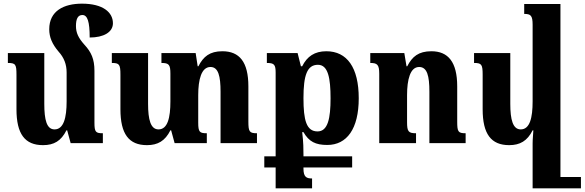

<svg xmlns="http://www.w3.org/2000/svg" viewBox="-20 -782 3194 1049"><path d="M496 -112V-395C496 -459 479 -497 441 -538C408 -575 395 -603 395 -640C395 -678 405 -700 430 -700C458 -700 470 -664 470 -577C546 -577 597 -606 597 -655C597 -715 542 -762 428 -762C329 -762 249 -723 249 -622C249 -579 265 -541 300 -500C330 -467 344 -430 344 -386V-228C344 -139 328 -75 278 -75C235 -75 222 -127 222 -215V-492H23V-438C65 -438 70 -430 70 -374V-185C70 -50 116 11 215 11C275 11 314 -12 343 -70H347L366 0H542V-54C503 -54 496 -60 496 -112Z M1337 -118V-310C1337 -444 1288 -502 1195 -502C1126 -502 1091 -473 1064 -420H1060L1049 -492H862V-438C903 -438 911 -429 911 -379V-228C911 -139 896 -75 846 -75C803 -75 789 -128 789 -215V-492H591V-438C632 -438 638 -430 638 -374V-185C638 -50 684 11 783 11C842 11 882 -12 911 -70H915L934 0H1110V-54C1071 -54 1063 -60 1063 -112V-262C1063 -347 1080 -416 1130 -416C1173 -416 1185 -366 1185 -281V0H1384V-54C1343 -54 1337 -62 1337 -118Z M1685 193C1655 193 1638 186 1638 139V133H1904V72H1638V63C1638 36 1638 -5 1631 -60H1638C1668 -8 1704 10 1768 10C1875 10 1940 -78 1940 -245C1940 -413 1876 -502 1763 -502C1699 -502 1658 -474 1631 -420H1624L1606 -492H1438V-438C1478 -438 1486 -429 1486 -385V72H1424V133H1486V247H1685ZM1715 -64C1654 -64 1638 -125 1638 -246C1638 -371 1658 -428 1717 -428C1773 -428 1786 -354 1786 -245C1786 -137 1772 -64 1715 -64Z M2524 -54C2483 -54 2478 -62 2478 -118V-310C2478 -444 2428 -502 2337 -502C2267 -502 2232 -473 2205 -420H2201L2189 -492H2003V-438C2041 -438 2052 -429 2052 -379V0H2253V-54C2212 -54 2204 -63 2204 -114V-262C2204 -347 2221 -416 2270 -416C2314 -416 2326 -367 2326 -281V0H2524Z M3154 185H3042V-760H2844V-706C2880 -706 2890 -697 2890 -646V-228C2890 -139 2875 -75 2825 -75C2782 -75 2768 -128 2768 -215V-492H2570V-438C2611 -438 2617 -430 2617 -374V-185C2617 -50 2663 11 2762 11C2821 11 2861 -12 2890 -70H2894C2893 -46 2890 -23 2890 1V247H3154Z"/></svg>

Font: Noto Serif Armenian Condensed Extra
Style: Regular
Weight: 800
Width: 3
Designer: Monotype Design Team
Foundry: Monotype Imaging Inc.
Version: Version 1.901